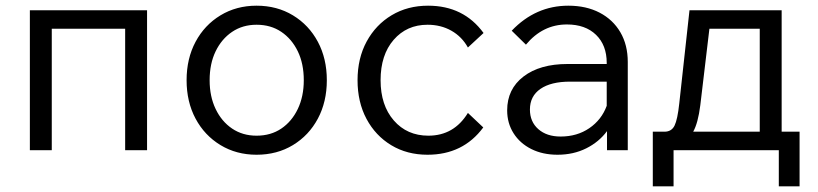

<svg xmlns="http://www.w3.org/2000/svg" viewBox="-20 -528 2876 675"><path d="M85 0V-492H497V0H420V-427H162V0Z M882 16Q811 16 755 -18Q699 -52 667.5 -111Q636 -170 636 -246Q636 -322 667.5 -381Q699 -440 755 -474Q811 -508 882 -508Q954 -508 1010 -474Q1066 -440 1097.5 -381Q1129 -322 1129 -246Q1129 -170 1097.5 -111Q1066 -52 1010 -18Q954 16 882 16ZM882 -51Q932 -51 969 -76Q1006 -101 1027 -145Q1048 -189 1048 -246Q1048 -304 1027 -347.5Q1006 -391 969 -416Q932 -441 882 -441Q833 -441 796 -416Q759 -391 738 -347.5Q717 -304 717 -246Q717 -189 738 -145Q759 -101 796 -76Q833 -51 882 -51Z M1625 -131 1679 -80Q1608 16 1483 16Q1411 16 1355.5 -17.5Q1300 -51 1268.5 -110Q1237 -169 1237 -246Q1237 -323 1269 -382Q1301 -441 1357 -474.5Q1413 -508 1485 -508Q1610 -508 1680 -412L1625 -361Q1604 -399 1567 -420Q1530 -441 1483 -441Q1410 -441 1364 -388Q1318 -335 1318 -246Q1318 -158 1364.5 -104.5Q1411 -51 1486 -51Q1576 -51 1625 -131Z M1940 16Q1888 16 1848 -4Q1808 -24 1785.5 -59.5Q1763 -95 1763 -140Q1763 -215 1820.5 -259Q1878 -303 1975 -303H2113V-307Q2113 -369 2075.5 -405.5Q2038 -442 1973 -442Q1888 -442 1829 -371L1779 -420Q1863 -508 1978 -508Q2041 -508 2088 -483.5Q2135 -459 2161 -414.5Q2187 -370 2187 -310V0H2114V-67Q2086 -29 2041 -6.5Q1996 16 1940 16ZM1951 -48Q2009 -48 2052 -77.5Q2095 -107 2113 -156V-241H1984Q1917 -241 1880 -215.5Q1843 -190 1843 -143Q1843 -100 1872.5 -74Q1902 -48 1951 -48Z M2275 127V-65H2316Q2341 -65 2351.5 -86.5Q2362 -108 2368 -164L2404 -492H2728V-65H2791V127H2718V0H2348V127ZM2442 -158Q2434 -95 2417 -65H2651V-427H2474Z"/></svg>

Font: Wix Madefor Text
Style: Regular
Weight: 400
Designer: Dalton Maag Ltd
Foundry: Dalton Maag Ltd
Version: Version 3.100